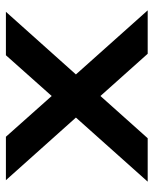

<svg xmlns="http://www.w3.org/2000/svg" viewBox="45 -565 520 650"><g transform="rotate(-90 305.0 -240.0)"><path d="M15 0 232 -243 20 -480H167L305 -325L443 -480H590L378 -243L595 0H448L305 -160L162 0Z"/></g></svg>

Font: Xolonium
Style: Regular
Weight: 400
Designer: Severin Meyer
Version: Version 4.2